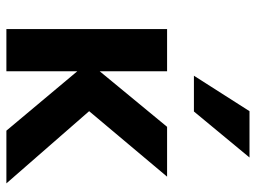

<svg xmlns="http://www.w3.org/2000/svg" viewBox="-120 -681 801 601"><g transform="rotate(90 280.5 -380.5)"><path d="M71 0V-503H203V-292L377 -503H533L328 -259L554 0H389L203 -222V0ZM473 -761 329 -587H217L328 -761Z"/></g></svg>

Font: Wix Madefor Text
Style: Bold
Weight: 700
Designer: Dalton Maag Ltd
Foundry: Dalton Maag Ltd
Version: Version 3.100